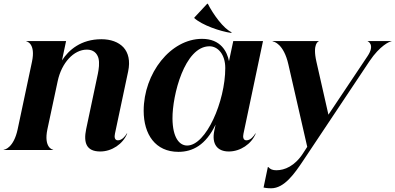

<svg xmlns="http://www.w3.org/2000/svg" viewBox="-48 -807 2126 1033"><path d="M124 -474.5 47 -111.5C26 -13 -21.5 -1.5 -28 -1.5V0H238V-1.5C234.5 -1.5 186.5 -13 207 -111.5L262.5 -371C283.5 -469 348.5 -540 419.5 -540C454.5 -540 473.5 -521 481.5 -495C488.5 -468 483.5 -435 478.5 -410L415.5 -112C400.5 -39 416.5 8 491.5 8C553.5 8 613.5 -32 636.5 -89H634.5C626.5 -75 608.5 -52 586.5 -52C568.5 -52 566.5 -70 570.5 -88L641.5 -423C653.5 -480 642.5 -523 616.5 -552C589.5 -581 547.5 -596 497.5 -596C387.5 -596 321.5 -538 285.5 -482L307.5 -586H93.5V-584.5C96.5 -584.5 145 -573 124 -474.5Z M912 10C988 10 1059 -26 1112 -137L1105 -104C1090 -32 1121 8 1183 8C1245 8 1305 -32 1328 -89H1326C1318 -75 1300 -52 1278 -52C1260 -52 1258 -70 1262 -88L1367 -586H1207L1184 -478C1174 -529 1140 -598 1039 -598C870 -598 725 -413 725 -211C725 -84 788 10 912 10ZM959 -24C917 -24 881 -66 880 -169C879 -294 945 -558 1079 -558C1124 -558 1164 -515 1164 -441C1164 -262 1061 -24 959 -24ZM1070 -787H1067L998 -713L997 -710C1040 -671 1138 -638 1195 -630L1199 -633C1155 -652 1099 -730 1070 -787Z M1411 206C1482 206 1537 126 1582 59L1940 -478C1996 -561.5 2048.5 -584.5 2058 -584.5V-586H1930V-585C1931 -585 1971.5 -567.5 1929.5 -505L1719 -190L1654.5 -474.5C1632 -573 1665.5 -584.5 1667 -584.5V-586H1419V-584C1426 -584 1478.5 -571 1503.5 -460.5L1605 -17L1583 17C1538 87 1483 109 1439 109C1419 109 1406 104 1396 92H1393L1370 202C1375 203 1387 206 1411 206Z"/></svg>

Font: Beautique Display Medium
Style: Bold
Weight: 900
Italic angle: -12°
Designer: Nhat-Quang Ngo
Version: Version 1.100;Glyphs 3.2.3 (3260)